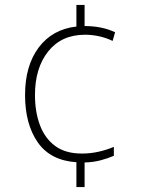

<svg xmlns="http://www.w3.org/2000/svg" viewBox="-20 -744 576 774"><path d="M321 -724V-639Q391 -639 444 -614L434 -579Q407 -592 378.5 -598Q350 -604 323 -604Q228 -604 174.5 -537Q121 -470 121 -361Q121 -293 141 -239.5Q161 -186 202.5 -155.5Q244 -125 310 -125Q345 -125 378 -132.5Q411 -140 439 -152V-116Q416 -106 386.5 -98Q357 -90 321 -89V10H288V-90Q183 -97 132 -170.5Q81 -244 81 -361Q81 -479 136 -552.5Q191 -626 288 -637V-724Z"/></svg>

Font: Noto Sans Disp ExtLt
Style: Regular
Weight: 200
Designer: Monotype Design Team
Foundry: Monotype Imaging Inc.
Version: Version 2.000;GOOG;noto-source:20170915:90ef993387c0